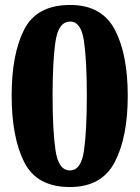

<svg xmlns="http://www.w3.org/2000/svg" viewBox="-20 -744 563 774"><path d="M262 10Q390 10 442.5 -90.5Q495 -191 495 -358Q495 -526 442.5 -625Q390 -724 263 -724Q128 -724 77.5 -625Q27 -526 27 -359Q27 -191 77.5 -90.5Q128 10 262 10ZM262 -57Q216 -57 204 -136.5Q192 -216 192 -358Q192 -500 204 -578.5Q216 -657 263 -657Q307 -657 318.5 -578.5Q330 -500 330 -358Q330 -216 318.5 -136.5Q307 -57 262 -57Z"/></svg>

Font: Noto Serif SemiCondensed Extra
Style: Regular
Weight: 800
Width: 4
Designer: Monotype Design Team
Foundry: Monotype Imaging Inc.
Version: Version 1.002